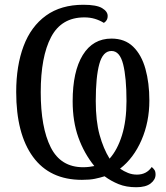

<svg xmlns="http://www.w3.org/2000/svg" viewBox="-20 -745 698 806"><path d="M552 41Q510 41 478 28Q446 15 419 -5Q400 1 378.5 5.5Q357 10 324 10Q189 10 118.5 -86.5Q48 -183 48 -359Q48 -469 79 -551.5Q110 -634 173 -679.5Q236 -725 330 -725Q385 -725 408.5 -711Q432 -697 432 -678Q432 -667 427 -659.5Q422 -652 416 -649Q398 -660 378 -666Q358 -672 334 -672Q238 -672 194.5 -589.5Q151 -507 151 -358Q151 -210 193 -126.5Q235 -43 329 -43Q342 -43 354.5 -44.5Q367 -46 376 -48Q333 -101 309 -168Q285 -235 285 -320Q285 -445 327.5 -514Q370 -583 448 -583Q504 -583 539 -549Q574 -515 590.5 -456Q607 -397 607 -323Q607 -233 574 -157Q541 -81 484 -37Q500 -26 517.5 -19Q535 -12 555 -12Q595 -12 617 -44Q624 -38 628.5 -31.5Q633 -25 633 -12Q633 9 612.5 25Q592 41 552 41ZM440 -79Q473 -116 492 -177Q511 -238 511 -321Q511 -419 497 -475Q483 -531 448 -531Q412 -531 397 -476.5Q382 -422 382 -321Q382 -237 398 -179Q414 -121 440 -79Z"/></svg>

Font: Noto Serif Condensed
Style: Regular
Weight: 400
Width: 3
Designer: Monotype Design Team
Foundry: Monotype Imaging Inc.
Version: Version 2.013; ttfautohint (v1.8.4.7-5d5b)